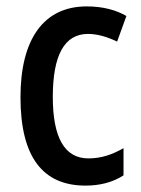

<svg xmlns="http://www.w3.org/2000/svg" viewBox="-20 -570 440 600"><path d="M247 10C292 10 332 0 366 -22V-107C331 -87 297 -75 256 -75C182 -75 145 -140 145 -267C145 -397 181 -464 255 -464C284 -464 315 -455 346 -440L375 -520C344 -538 303 -550 251 -550C116 -550 44 -447 44 -266C44 -79 114 10 247 10Z"/></svg>

Font: Noto Sans Sinhala UI Condensed Medium
Style: Regular
Weight: 500
Width: 3
Designer: Jelle Bosma - Monotype Design Team
Foundry: Monotype Imaging Inc.
Version: Version 2.006